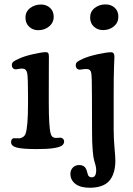

<svg xmlns="http://www.w3.org/2000/svg" viewBox="-20 -675 609 880"><path d="M393.1 -594.7Q393.1 -622.1 414.1 -638.4Q435.1 -654.8 463.4 -654.8Q489.3 -654.8 505.9 -639.4Q522.5 -624 522.5 -598.6Q522.5 -571.3 502 -554.2Q481.4 -537.1 452.1 -537.1Q427.2 -537.1 410.2 -553Q393.1 -568.8 393.1 -594.7ZM96.7 -594.2Q96.7 -621.6 117.9 -637.9Q139.2 -654.3 167.5 -654.3Q192.9 -654.3 209.5 -638.9Q226.1 -623.5 226.1 -598.1Q226.1 -571.3 205.3 -554Q184.6 -536.6 155.3 -536.6Q130.4 -536.6 113.5 -552.5Q96.7 -568.4 96.7 -594.2ZM108.4 -202.1V-234.9Q108.4 -317.4 105 -337.9Q101.6 -358.4 85.9 -360.4Q76.7 -361.3 65.4 -359.1Q54.2 -356.9 50.3 -357.4Q43 -357.9 38.6 -363.3Q34.2 -368.7 34.2 -376Q34.2 -386.7 41.5 -392.6Q48.8 -398.4 71.8 -408.2Q94.7 -418.5 134 -427.2Q173.3 -436 189.5 -436Q198.2 -436 201.2 -431.4Q204.1 -426.8 204.1 -415.5Q204.1 -411.1 203.9 -372.8Q203.6 -334.5 203.6 -241.2V-207.5Q203.6 -88.4 212.9 -60.5Q217.8 -44.4 233.4 -43Q239.3 -42.5 247.1 -43.5Q254.9 -44.4 259.3 -43.9Q265.1 -42.5 269.5 -38.1Q273.9 -33.7 273.9 -27.3Q273.9 -15.1 263.9 -7.8Q253.9 -0.5 226.1 3.9Q198.2 8.3 149.9 8.3Q82 8.3 56.4 1.2Q30.8 -5.9 30.8 -22.9Q30.8 -40 43.5 -41.5Q47.9 -42 56.9 -41.3Q65.9 -40.5 69.8 -41Q77.6 -42 85.4 -47.1Q93.3 -52.2 96.7 -61Q108.4 -90.8 108.4 -202.1ZM401.4 -237.8Q401.4 -321.3 398.4 -339.4Q395.5 -357.4 380.4 -358.4Q371.6 -359.4 359.6 -357.4Q347.7 -355.5 342.8 -356Q335.9 -356.4 331.5 -361.8Q327.1 -367.2 327.1 -375.5Q327.1 -385.7 334 -391.4Q340.8 -397 360.4 -405.8Q386.7 -417.5 428 -426.5Q469.2 -435.5 488.3 -435.5Q497.1 -435.5 500.7 -430.4Q504.4 -425.3 504.4 -414.1Q504.4 -410.6 502.7 -371.1Q501 -331.5 501 -234.4V-80.6Q501 -40 504.9 3.2Q508.8 46.4 508.8 63Q507.8 124 480 154.8Q452.1 185.5 390.6 185.5Q349.1 185.5 325.9 168Q302.7 150.4 302.7 121.6Q302.7 105 313.7 93.3Q324.7 81.5 343.3 81.5Q369.6 81.5 377.4 106.4Q378.4 109.9 380.4 117.4Q382.3 125 383.8 128.2Q385.3 131.3 389.4 134.5Q393.6 137.7 400.9 137.7Q420.9 137.7 420.9 104.5Q420.9 94.2 418 83Q415 71.8 411.4 59.8Q407.7 47.9 404.8 14.2Q401.9 -19.5 401.9 -68.8Z"/></svg>

Font: Cooper* Medium
Style: Regular
Weight: 500
Designer: Owen Earl
Foundry: indestructible type*
Version: Version 0.001